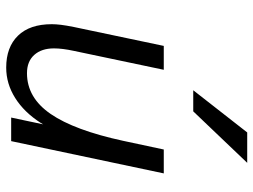

<svg xmlns="http://www.w3.org/2000/svg" viewBox="-119 -682 817 619"><g transform="rotate(90 289.5 -372.5)"><path d="M435 0H359L391 -151L426 -221Q410 -148 376 -95Q342 -42 296 -13Q250 16 198 16Q132 16 95 -22Q58 -60 58 -131Q58 -144 60 -160.5Q62 -177 67 -202L128 -492H205L144 -202Q136 -165 136 -138Q136 -98 157 -74.5Q178 -51 216 -51Q295 -51 347.5 -127.5Q400 -204 434 -361L462 -492H539ZM271 -587 407 -761H505L339 -587Z"/></g></svg>

Font: Wix Madefor Text
Style: Italic
Weight: 400
Italic angle: -12°
Designer: Dalton Maag Ltd
Foundry: Dalton Maag Ltd
Version: Version 3.100